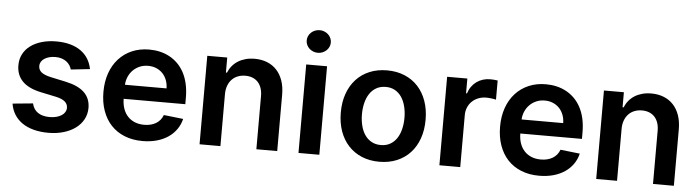

<svg xmlns="http://www.w3.org/2000/svg" viewBox="-47 -965 4291 1179"><g transform="rotate(5 2098.0 -375.5)"><path d="M380 -388.5Q376.4 -402 368.4 -414.2Q360.4 -426.5 348.2 -435.9Q335.9 -445.3 318.9 -451Q301.8 -456.7 279.5 -456.7Q259.2 -456.7 242 -452.1Q224.8 -447.4 212.2 -439.3Q199.6 -431.1 192.5 -419.6Q185.4 -408 185.4 -394.2Q185 -370.4 202.9 -355.3Q220.9 -340.2 262.4 -331L355.5 -311.1Q432.9 -294.4 470.7 -258Q508.5 -221.6 508.9 -163.4Q508.9 -124.6 491.7 -92.5Q474.4 -60.4 443.5 -37.5Q412.6 -14.6 369.9 -2Q327.1 10.7 275.9 10.7Q225.9 10.7 185.2 -0.2Q144.5 -11 114.7 -31.6Q84.9 -52.2 66.4 -81.7Q47.9 -111.2 41.9 -148.8L167.3 -160.9Q175.4 -123.9 203.3 -105.1Q231.2 -86.3 275.6 -86.3Q298.7 -86.3 317.3 -91.3Q335.9 -96.2 349.3 -104.9Q362.6 -113.6 369.9 -125.7Q377.1 -137.8 377.1 -151.6Q377.1 -175.1 359.2 -190.3Q341.3 -205.6 303.6 -213.8L210.6 -233.3Q132.1 -249.6 94.5 -288.5Q56.8 -327.4 57.2 -387.1Q57.2 -425.1 73.2 -455.6Q89.1 -486.2 118.1 -507.6Q147 -529.1 187.7 -540.8Q228.3 -552.6 277.7 -552.6Q325.6 -552.6 363.5 -541.9Q401.3 -531.2 428.8 -511.5Q456.3 -491.8 473.4 -464Q490.4 -436.1 497.2 -401.3Z M856.5 10.7Q794.7 10.7 745.7 -9.1Q696.7 -28.8 662.5 -65.3Q628.2 -101.9 609.9 -153.6Q591.6 -205.3 591.6 -269.5Q591.6 -332.7 609.9 -384.8Q628.2 -436.8 662.1 -474.1Q696 -511.4 743.6 -532Q791.2 -552.6 849.8 -552.6Q883.5 -552.6 915 -545.5Q946.4 -538.4 974.1 -523.6Q1001.8 -508.9 1024.7 -486.5Q1047.6 -464.1 1064.3 -433.6Q1081 -403.1 1090 -364Q1099.1 -324.9 1099.1 -277V-237.6H719.1Q719.5 -202.4 729.6 -174.9Q739.7 -147.4 758 -128.4Q776.3 -109.4 801.7 -99.4Q827.1 -89.5 858.3 -89.5Q900.2 -89.5 930.4 -107.2Q960.6 -125 973.7 -159.8L1093.8 -146.3Q1085.2 -110.8 1065 -81.9Q1044.7 -52.9 1014.4 -32.3Q984 -11.7 944.1 -0.5Q904.1 10.7 856.5 10.7ZM975.9 -324.2Q975.5 -351.9 966.4 -375.5Q957.4 -399.1 941.1 -416.2Q924.7 -433.2 902 -442.8Q879.3 -452.4 851.6 -452.4Q822.8 -452.4 799.2 -442.1Q775.6 -431.8 758.3 -414.4Q741.1 -397 731 -373.8Q720.9 -350.5 719.5 -324.2Z M1336.3 0H1207.7V-545.5H1330.6V-452.8H1337Q1346.2 -475.5 1361.3 -494Q1376.4 -512.4 1397 -525.4Q1417.6 -538.4 1443.4 -545.5Q1469.1 -552.6 1499.6 -552.6Q1541.9 -552.6 1576.3 -538.9Q1610.8 -525.2 1635.3 -498.9Q1659.8 -472.7 1673.1 -434.5Q1686.4 -396.3 1686.4 -347.3V0H1557.9V-327.4Q1557.9 -354.8 1550.6 -376.4Q1543.3 -398.1 1529.7 -413Q1516 -427.9 1496.3 -435.9Q1476.6 -443.9 1451.7 -443.9Q1426.1 -443.9 1405 -435.5Q1383.9 -427.2 1368.6 -411.2Q1353.3 -395.2 1344.8 -372.2Q1336.3 -349.1 1336.3 -319.6Z M1817.5 -545.5H1946V0H1817.5ZM1882.1 -622.9Q1866.8 -622.9 1853.2 -628.4Q1839.5 -633.9 1829.4 -643.3Q1819.2 -652.7 1813.4 -665.5Q1807.5 -678.3 1807.5 -692.5Q1807.5 -707 1813.4 -719.8Q1819.2 -732.6 1829.4 -742Q1839.5 -751.4 1853.2 -756.9Q1866.8 -762.4 1882.1 -762.4Q1897.4 -762.4 1910.9 -756.9Q1924.4 -751.4 1934.5 -742Q1944.6 -732.6 1950.5 -719.8Q1956.3 -707 1956.3 -692.5Q1956.3 -678.3 1950.5 -665.5Q1944.6 -652.7 1934.5 -643.3Q1924.4 -633.9 1910.9 -628.4Q1897.4 -622.9 1882.1 -622.9Z M2316.1 10.7Q2256 10.7 2207.7 -9.6Q2159.4 -29.8 2125.4 -66.8Q2091.3 -103.7 2073 -155.5Q2054.7 -207.4 2054.7 -270.6Q2054.7 -334.2 2073 -386Q2091.3 -437.9 2125.4 -475Q2159.4 -512.1 2207.7 -532.3Q2256 -552.6 2316.1 -552.6Q2376.1 -552.6 2424.4 -532.3Q2472.7 -512.1 2506.7 -475Q2540.8 -437.9 2559.1 -386Q2577.4 -334.2 2577.4 -270.6Q2577.4 -207.4 2559.1 -155.5Q2540.8 -103.7 2506.7 -66.8Q2472.7 -29.8 2424.4 -9.6Q2376.1 10.7 2316.1 10.7ZM2316.8 -92.3Q2349.4 -92.3 2373.9 -106.2Q2398.4 -120 2414.6 -144.2Q2430.8 -168.3 2438.9 -201Q2447.1 -233.7 2447.1 -271Q2447.1 -308.2 2438.9 -341.1Q2430.8 -373.9 2414.6 -398.3Q2398.4 -422.6 2373.9 -436.6Q2349.4 -450.6 2316.8 -450.6Q2283.7 -450.6 2258.9 -436.6Q2234 -422.6 2217.7 -398.3Q2201.3 -373.9 2193.2 -341.1Q2185 -308.2 2185 -271Q2185 -233.7 2193.2 -201Q2201.3 -168.3 2217.7 -144.2Q2234 -120 2258.9 -106.2Q2283.7 -92.3 2316.8 -92.3Z M2686.1 -545.5H2810.7V-454.5H2816.4Q2823.9 -478.3 2837 -496.6Q2850.1 -514.9 2867.7 -527.5Q2885.3 -540.1 2906.4 -546.7Q2927.6 -553.3 2951 -553.3Q2961.6 -553.3 2975 -552.4Q2988.3 -551.5 2997.2 -549.7V-431.5Q2992.9 -432.9 2986.2 -434.1Q2979.4 -435.4 2971.2 -436.4Q2963.1 -437.5 2954.4 -438.2Q2945.7 -438.9 2937.5 -438.9Q2910.9 -438.9 2888.5 -430.2Q2866.1 -421.5 2849.6 -405.7Q2833.1 -389.9 2823.9 -368.3Q2814.6 -346.6 2814.6 -320.7V0H2686.1Z M3301.5 10.7Q3239.7 10.7 3190.7 -9.1Q3141.7 -28.8 3107.4 -65.3Q3073.2 -101.9 3054.9 -153.6Q3036.6 -205.3 3036.6 -269.5Q3036.6 -332.7 3054.9 -384.8Q3073.2 -436.8 3107.1 -474.1Q3141 -511.4 3188.6 -532Q3236.2 -552.6 3294.7 -552.6Q3328.5 -552.6 3359.9 -545.5Q3391.3 -538.4 3419 -523.6Q3446.7 -508.9 3469.6 -486.5Q3492.5 -464.1 3509.2 -433.6Q3525.9 -403.1 3535 -364Q3544 -324.9 3544 -277V-237.6H3164.1Q3164.4 -202.4 3174.5 -174.9Q3184.7 -147.4 3202.9 -128.4Q3221.2 -109.4 3246.6 -99.4Q3272 -89.5 3303.3 -89.5Q3345.2 -89.5 3375.4 -107.2Q3405.5 -125 3418.7 -159.8L3538.7 -146.3Q3530.2 -110.8 3509.9 -81.9Q3489.7 -52.9 3459.3 -32.3Q3429 -11.7 3389 -0.5Q3349.1 10.7 3301.5 10.7ZM3420.8 -324.2Q3420.5 -351.9 3411.4 -375.5Q3402.3 -399.1 3386 -416.2Q3369.7 -433.2 3346.9 -442.8Q3324.2 -452.4 3296.5 -452.4Q3267.8 -452.4 3244.1 -442.1Q3220.5 -431.8 3203.3 -414.4Q3186.1 -397 3176 -373.8Q3165.8 -350.5 3164.4 -324.2Z M3781.2 0H3652.7V-545.5H3775.6V-452.8H3782Q3791.2 -475.5 3806.3 -494Q3821.4 -512.4 3842 -525.4Q3862.6 -538.4 3888.3 -545.5Q3914.1 -552.6 3944.6 -552.6Q3986.9 -552.6 4021.3 -538.9Q4055.8 -525.2 4080.3 -498.9Q4104.8 -472.7 4118.1 -434.5Q4131.4 -396.3 4131.4 -347.3V0H4002.8V-327.4Q4002.8 -354.8 3995.6 -376.4Q3988.3 -398.1 3974.6 -413Q3960.9 -427.9 3941.2 -435.9Q3921.5 -443.9 3896.7 -443.9Q3871.1 -443.9 3850 -435.5Q3828.8 -427.2 3813.6 -411.2Q3798.3 -395.2 3789.8 -372.2Q3781.2 -349.1 3781.2 -319.6Z"/></g></svg>

Font: Interop SemBd
Style: Regular
Weight: 600
Designer: Rasmus Andersson, Google, Jang Haemin
Foundry: jhaemin
Version: Version 1.008